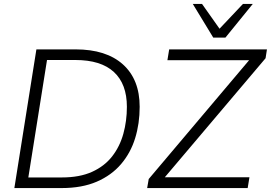

<svg xmlns="http://www.w3.org/2000/svg" viewBox="-20 -956 1377 976"><path d="M53 0 165 -705H364Q520 -705 605 -628.5Q690 -552 690 -413Q690 -328 667 -253.5Q644 -179 595.5 -122Q547 -65 472 -32.5Q397 0 293 0ZM124 -54H295Q385 -54 448 -82.5Q511 -111 550 -161Q589 -211 607 -276Q625 -341 625 -413Q625 -529 559 -590Q493 -651 363 -651H219ZM728 0 736 -46 1270 -678V-650H831L840 -705H1337L1330 -660L795 -28L794 -55H1248L1239 0ZM1064 -765 960 -936H1007L1096 -810L1215 -936H1265L1126 -765Z"/></svg>

Font: Nunito Sans 12pt Light
Style: Italic
Weight: 300
Italic angle: -9°
Designer: Vernon Adams
Foundry: Vernon Adams
Version: Version 3.101;gftools[0.9.27]